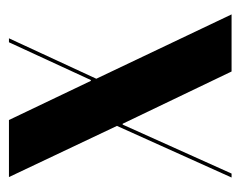

<svg xmlns="http://www.w3.org/2000/svg" viewBox="-74 -461 535 427"><g transform="rotate(-90 193.5 -247.5)"><path d="M13.2 -495.1H140.1L227.1 -313H229L313 -495.1H321.8L231.9 -300.8L375 0H248L131.8 -242.2H129.9L21 0H12.2L127 -254.9Z"/></g></svg>

Font: Moniqa Black Display
Style: Regular
Weight: 900
Designer: Rajesh Rajput
Foundry: Rajesh Rajput
Version: Version 1.000